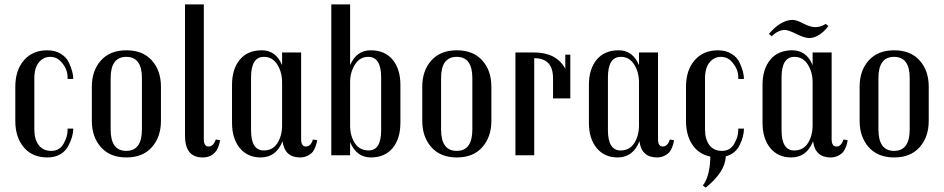

<svg xmlns="http://www.w3.org/2000/svg" viewBox="-20 -710 4317 878"><path d="M315 -122Q315 -85 292 -42Q280 -19 255.5 -4.5Q231 10 197 10Q128 10 89 -36Q50 -82 50 -157V-313Q50 -389 89.5 -434.5Q129 -480 196 -480Q233 -480 259 -463.5Q285 -447 296 -422Q315 -380 315 -349H289V-357Q289 -396 258 -429Q239 -450 209 -450Q179 -450 158 -425Q137 -400 137 -352V-118Q137 -73 157 -46.5Q177 -20 214.5 -20Q252 -20 270.5 -52.5Q289 -85 289 -113V-122Z M716 -157Q716 -84 674.5 -37Q633 10 558 10Q483 10 441.5 -37Q400 -84 400 -157V-314Q400 -387 441.5 -433.5Q483 -480 558 -480Q633 -480 674.5 -433.5Q716 -387 716 -314ZM629 -118V-353Q629 -450 557.5 -450Q486 -450 486 -353V-118Q486 -20 557.5 -20Q629 -20 629 -118Z M907 10Q826 10 826 -89V-690H912V-74Q912 -40 934 -40Q945 -40 953 -48Q961 -56 967 -72L986 -69Q986 -61 980.5 -44.5Q975 -28 967 -18Q946 10 907 10Z M1411 -72 1430 -69Q1430 -61 1424.5 -44.5Q1419 -28 1411.5 -17.5Q1404 -7 1388 1.5Q1372 10 1352 10Q1282 10 1272 -64Q1243 10 1172 10Q1112 10 1076.5 -33Q1041 -76 1041 -149V-322Q1041 -394 1076.5 -437Q1112 -480 1177 -480Q1242 -480 1270 -412V-470H1357V-74Q1357 -40 1379 -40Q1401 -40 1411 -72ZM1270 -137V-334Q1270 -380 1248 -415Q1226 -450 1187 -450Q1128 -450 1128 -356V-115Q1128 -22 1186 -22Q1227 -22 1248.5 -55.5Q1270 -89 1270 -137Z M1811 -149Q1811 -76 1775.5 -33Q1740 10 1675.5 10Q1611 10 1581 -60V0H1495V-690H1581V-412Q1610 -480 1675 -480Q1740 -480 1775.5 -437Q1811 -394 1811 -322ZM1723 -115V-356Q1723 -450 1664 -450Q1625 -450 1603 -414.5Q1581 -379 1581 -334V-137Q1581 -88 1603 -55Q1625 -22 1666 -22Q1723 -22 1723 -115Z M2227 -157Q2227 -84 2185.5 -37Q2144 10 2069 10Q1994 10 1952.5 -37Q1911 -84 1911 -157V-314Q1911 -387 1952.5 -433.5Q1994 -480 2069 -480Q2144 -480 2185.5 -433.5Q2227 -387 2227 -314ZM2140 -118V-353Q2140 -450 2068.5 -450Q1997 -450 1997 -353V-118Q1997 -20 2068.5 -20Q2140 -20 2140 -118Z M2588 -260H2509V-352Q2509 -444 2423 -444V0H2337V-470H2423Q2524 -470 2565 -396V-460H2588Z M3043 -72 3062 -69Q3062 -61 3056.5 -44.5Q3051 -28 3043.5 -17.5Q3036 -7 3020 1.5Q3004 10 2984 10Q2914 10 2904 -64Q2875 10 2804 10Q2744 10 2708.5 -33Q2673 -76 2673 -149V-322Q2673 -394 2708.5 -437Q2744 -480 2809 -480Q2874 -480 2902 -412V-470H2989V-74Q2989 -40 3011 -40Q3033 -40 3043 -72ZM2902 -137V-334Q2902 -380 2880 -415Q2858 -450 2819 -450Q2760 -450 2760 -356V-115Q2760 -22 2818 -22Q2859 -22 2880.5 -55.5Q2902 -89 2902 -137Z M3382 -349H3356V-357Q3356 -396 3325 -429Q3306 -450 3276 -450Q3246 -450 3225 -425Q3204 -400 3204 -352V-118Q3204 -73 3224 -46.5Q3244 -20 3281.5 -20Q3319 -20 3337.5 -52.5Q3356 -85 3356 -113V-122H3382Q3382 -86 3362.5 -46.5Q3343 -7 3299 5Q3296 77 3207 148L3194 138Q3209 119 3217.5 89Q3226 59 3228 19V6Q3175 -5 3146 -48.5Q3117 -92 3117 -157V-313Q3117 -389 3156.5 -434.5Q3196 -480 3263 -480Q3300 -480 3326 -463.5Q3352 -447 3363 -422Q3382 -380 3382 -349Z M3837 -72 3856 -69Q3856 -61 3850.5 -44.5Q3845 -28 3837.5 -17.5Q3830 -7 3814 1.5Q3798 10 3778 10Q3708 10 3698 -64Q3669 10 3598 10Q3538 10 3502.5 -33Q3467 -76 3467 -149V-322Q3467 -394 3502.5 -437Q3538 -480 3603 -480Q3668 -480 3696 -412V-470H3783V-74Q3783 -40 3805 -40Q3827 -40 3837 -72ZM3696 -137V-334Q3696 -380 3674 -415Q3652 -450 3613 -450Q3554 -450 3554 -356V-115Q3554 -22 3612 -22Q3653 -22 3674.5 -55.5Q3696 -89 3696 -137ZM3569 -573Q3538 -573 3509 -544L3496 -555Q3551 -619 3605 -619Q3622 -619 3653.5 -602.5Q3685 -586 3709 -586Q3733 -586 3755 -600L3756 -601L3768 -591Q3750 -566 3726.5 -551Q3703 -536 3681 -536Q3659 -536 3622 -554.5Q3585 -573 3569 -573Z M4227 -157Q4227 -84 4185.5 -37Q4144 10 4069 10Q3994 10 3952.5 -37Q3911 -84 3911 -157V-314Q3911 -387 3952.5 -433.5Q3994 -480 4069 -480Q4144 -480 4185.5 -433.5Q4227 -387 4227 -314ZM4140 -118V-353Q4140 -450 4068.5 -450Q3997 -450 3997 -353V-118Q3997 -20 4068.5 -20Q4140 -20 4140 -118Z"/></svg>

Font: Trochut
Style: Regular
Weight: 400
Designer: Andreu Balius
Foundry: Andreu Balius
Version: Version 1.001